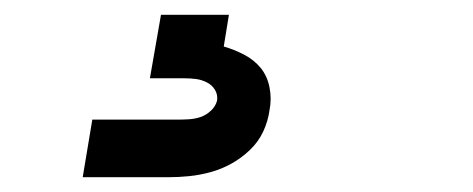

<svg xmlns="http://www.w3.org/2000/svg" viewBox="-20 -20 640 260"><path d="M92 220 105 142H220Q228 142 236 141.5Q244 141 251.5 138.5Q259 136 265.5 130Q272 124 274 116Q275 108 271 101.5Q267 95 260 91.5Q253 88 245.5 87Q238 86 229 86H183L198 0H290L283 43Q297 47 310.5 54Q324 61 333 72Q342 83 345 98.5Q348 114 345 129Q343 144 336.5 158Q330 172 318.5 183Q307 194 293.5 201.5Q280 209 265.5 213Q251 217 236.5 218.5Q222 220 207 220Z"/></svg>

Font: Iosevka SS04 Extended
Style: Bold Italic
Weight: 700
Width: 7
Italic angle: -9°
Monospace: yes
Designer: Belleve Invis
Foundry: Belleve Invis
Version: Version 19.0.0; ttfautohint (v1.8.4)